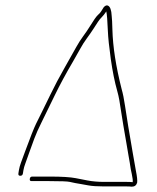

<svg xmlns="http://www.w3.org/2000/svg" viewBox="-20 -647 591 722"><path d="M263.4 41.5 281 44.5C286.8 45.5 297 47.3 311.5 50C326 52.7 345.3 54 369.4 54H454.4C463.1 54 470.1 54.3 475.3 55C486 55 492.7 50 495.7 40C497 31.7 495.4 16.7 491 -5C488.8 -15.6 484.9 -37.8 479.3 -71.5C477.3 -83.8 475 -97 472.6 -111C470.1 -125 466.7 -145.3 462.2 -172C457.8 -198.7 453.8 -224.4 450.1 -249.3C446.5 -274.1 442.3 -295 437.4 -312C415.9 -396.7 404.4 -471.1 402.7 -535C402.1 -560.3 401.2 -577.7 400 -587C399 -609.3 394.3 -622.3 385.6 -626C381 -628 375.8 -626 370.2 -620C366.7 -614.7 363.6 -609.7 360.8 -605C358.1 -600.3 353.8 -595.5 348.1 -590.6C342.4 -585.6 332 -570.9 317.1 -546.5C310.3 -535.5 302.3 -523.7 292.9 -511C283.6 -498.3 275 -484.8 267 -470.5C259.1 -456.2 244.7 -430.6 223.8 -393.8C202.9 -357.1 185.1 -323.5 170.4 -293C156.5 -264.3 145.9 -242.7 138.6 -228C131.3 -213.3 123.6 -197.9 115.6 -181.6C107.6 -165.3 93.8 -130.5 74.2 -77C68.3 -61 63.4 -47.5 59.3 -36.5C55.2 -25.5 52.5 -15.7 51.1 -7L49.2 5C48.3 11 50.6 14 56.3 14C61.9 14 65.3 11 66.2 5L68.1 -7C69.3 -14.3 71.9 -23.3 75.9 -34C79.9 -44.7 84.7 -58 90.2 -74C95.8 -90 102 -107.2 108.9 -125.5C115.8 -143.8 124.9 -164.4 136.3 -187.1C147.6 -209.9 164.1 -243.5 185.6 -288C204.4 -326.8 227.7 -370 255.6 -417.5C265.2 -433.8 273.8 -449 281.3 -463C288.9 -477 297.3 -490.3 306.7 -503C316 -515.7 324.2 -527.5 331.3 -538.5C338.4 -549.5 344.1 -558.3 348.5 -565C352.9 -571.7 357.7 -577.6 362.9 -582.7C368.1 -587.8 373.7 -594.9 379.7 -604C382.1 -593.8 384.1 -569.5 385.6 -531C386.6 -505.7 390.3 -470.2 396.7 -424.5C403.2 -378.8 411.2 -339 420.8 -305C424 -293.7 426.7 -282 428.8 -270C430.9 -258 433.6 -240.7 437 -218C440.4 -195.3 446.7 -158 455.8 -106C458.2 -92 460.5 -78.8 462.5 -66.5C464.6 -54.2 466.4 -43.7 468 -35C469.7 -26.3 470.9 -18.3 471.7 -11C473.2 -3.7 474.6 2.7 475.7 8C478.8 22.2 479.9 32.2 479 38C472.4 37.3 465.1 37 457.1 37H372.1C348.9 37 327.7 35.2 308.5 31.5C299.8 29.8 285.2 27 264.9 23C244.5 19 212.3 17 168.3 17H101.3C96 17 92.9 19.8 92 25.5C91.1 31.2 93.3 34 98.6 34H165.6C208.5 34 234.1 35 242.3 37C250.5 39 257.6 40.5 263.4 41.5Z"/></svg>

Font: Proton
Style: BkIt
Weight: 500
Version: Version 1.017